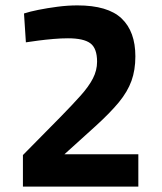

<svg xmlns="http://www.w3.org/2000/svg" viewBox="-20 -692 600 712"><path d="M65 0V-117L206 -260Q249 -304 279 -337.5Q309 -371 324.5 -401Q340 -431 340 -463Q340 -513 315 -531.5Q290 -550 232 -550Q207 -550 178 -547.5Q149 -545 122 -541.5Q95 -538 76 -535L69 -642Q90 -649 122.5 -655.5Q155 -662 193 -667Q231 -672 267 -672Q380 -672 431 -623.5Q482 -575 482 -483Q482 -432 467.5 -392Q453 -352 421 -313Q389 -274 334 -224L219 -120H493V0Z"/></svg>

Font: Titillium Web SemiBold
Style: Regular
Weight: 600
Designer: Mohamed Gaber, Accademia di Belle Arti di Urbino
Foundry: Kief Type Foundry, Accademia di Belle Arti di Urbino
Version: Version 3.000; ttfautohint (v1.8.4)